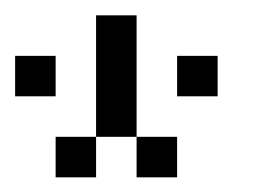

<svg xmlns="http://www.w3.org/2000/svg" viewBox="-20 -556 361 254"><path d="M107.1 -375V-535.7H160.7V-375ZM214.3 -375V-321.4H160.7V-375ZM107.1 -375V-321.4H53.6V-375ZM267.9 -482.1V-428.6H214.3V-482.1ZM53.6 -482.1V-428.6H0V-482.1Z"/></svg>

Font: Jersey 10
Style: Regular
Weight: 400
Designer: Sarah Cadigan-Fried
Version: Version 1.000